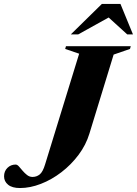

<svg xmlns="http://www.w3.org/2000/svg" viewBox="-78 -938 690 969"><path d="M373.5 -264.5Q356 -206.5 318.5 -156.5Q281 -106.5 231.8 -68.8Q182.5 -31 128.2 -10Q74 11 23 11Q-17 11 -37.2 -5.8Q-57.5 -22.5 -57.5 -48Q-57.5 -74 -40.5 -90.8Q-23.5 -107.5 1 -107.5Q9 -107.5 17.5 -98Q26 -88.5 36.2 -76.2Q46.5 -64 58.8 -54.5Q71 -45 86 -45Q106.5 -45 122.2 -57.5Q138 -70 149.5 -108L321.5 -667L251 -691L255 -705H582L578 -691L495.5 -662.5ZM279.5 -764.5 436 -918H530L593 -764.5H564L453.5 -865H498L317 -764.5Z"/></svg>

Font: Newsreader 60pt
Style: Bold Italic
Weight: 700
Italic angle: -17°
Designer: Hugues Gentile
Foundry: Production Type
Version: Version 1.003